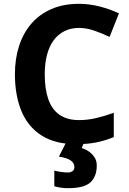

<svg xmlns="http://www.w3.org/2000/svg" viewBox="-20 -744 677 1004"><path d="M393 -598Q350 -598 316.5 -581Q283 -564 260 -532.5Q237 -501 225.5 -456Q214 -411 214 -355Q214 -279 232.5 -225.5Q251 -172 291 -144Q331 -116 393 -116Q437 -116 480.5 -126Q524 -136 575 -154V-27Q528 -8 482 1Q436 10 379 10Q269 10 197.5 -35.5Q126 -81 92 -163.5Q58 -246 58 -356Q58 -437 80 -504.5Q102 -572 144.5 -621Q187 -670 249.5 -697Q312 -724 393 -724Q446 -724 499.5 -710.5Q553 -697 602 -674L553 -551Q513 -570 472.5 -584Q432 -598 393 -598ZM486 122Q486 178 453.5 209Q421 240 335 240Q313 240 295.5 237Q278 234 264 230V148Q278 152 298.5 155Q319 158 334 158Q348 158 358.5 151.5Q369 145 369 128Q369 110 351 96Q333 82 288 75L326 0H420L407 30Q427 36 445 48.5Q463 61 474.5 79Q486 97 486 122Z"/></svg>

Font: Noto Sans Kannada
Style: Regular
Weight: 400
Designer: Jelle Bosma - Monotype Design Team
Foundry: Monotype Imaging Inc.
Version: Version 2.003